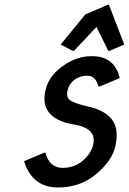

<svg xmlns="http://www.w3.org/2000/svg" viewBox="-20 -785 547 814"><path d="M82 -101.6Q82 -101.6 167.5 -137.7H172.4Q189.9 -73.2 245.6 -73.2Q298.8 -73.2 336.4 -108.4Q366.7 -136.7 375 -171.4Q377.4 -181.6 377.4 -190.9Q377.4 -213.4 362.8 -228Q341.3 -249.5 293.5 -257.3Q232.4 -267.1 200.7 -294.4Q168.5 -322.3 168.5 -367.2Q168.5 -383.3 172.9 -402.8Q188 -469.7 261.2 -515.1Q312.5 -546.9 369.6 -546.9Q465.8 -546.9 487.8 -454.1L402.3 -418H397.5Q385.7 -463.9 350.1 -463.9Q320.8 -463.9 299.3 -449.2Q273.9 -432.1 266.1 -400.9Q264.2 -393.1 264.2 -386.7Q264.2 -367.2 280.3 -357.9Q302.7 -344.7 351.1 -334Q412.1 -320.8 443.8 -290.5Q474.6 -261.2 474.6 -211.4Q474.6 -190.9 469.2 -166Q455.6 -103 385.3 -44.9Q318.8 9.8 226.1 9.8Q116.7 9.8 82 -101.6ZM237.3 -596.2 341.3 -723.6 437 -764.6H441.9L506.8 -596.2L443.8 -569.3H439L389.2 -670.9L293.5 -569.3H288.6Z"/></svg>

Font: Nova Script
Style: Regular
Weight: 400
Italic angle: -13°
Version: Version 2.001